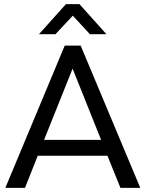

<svg xmlns="http://www.w3.org/2000/svg" viewBox="-20 -911 706 931"><path d="M501 -155.8H163.1L101.1 0H5.9L293.9 -689.9H371.1L660.2 0H564ZM470.2 -232.9 332 -578.1 193.8 -232.9ZM299.8 -891.1H365.2L496.1 -745.1H416L333 -835L249 -745.1H168.9Z"/></svg>

Font: D-DIN Exp
Style: Regular
Weight: 400
Width: 7
Designer: Charles Nix
Foundry: Datto Inc.
Version: Version 1.00